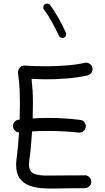

<svg xmlns="http://www.w3.org/2000/svg" viewBox="-20 -1057 596 1093"><path d="M54.2 -335Q52.2 -349.6 61.5 -361.8Q70.8 -374 85.9 -375.5Q88.9 -376 91.8 -376Q93.3 -424.8 93.3 -468.8Q93.3 -503.9 92.3 -530.8Q91.3 -557.6 89.1 -584Q86.9 -610.4 82.5 -642.6Q81.1 -653.8 90.8 -669.2Q100.6 -684.6 120.6 -683.6Q151.4 -681.6 182.1 -680.7Q212.9 -679.7 242.7 -679.7Q299.3 -679.7 357.9 -684.3Q416.5 -689 461.9 -699.2Q476.6 -702.6 489.5 -694.6Q502.4 -686.5 505.9 -671.9Q509.3 -657.2 501.2 -644.3Q493.2 -631.3 478.5 -627.9Q425.8 -615.7 364 -610.6Q302.2 -605.5 242.7 -605.5Q221.7 -605.5 200.7 -606.4Q179.7 -607.4 159.7 -608.4Q163.6 -572.8 165.5 -541.5Q167.5 -510.3 167.5 -468.8Q167.5 -427.7 166 -382.8Q209 -385.7 256.3 -385.7Q302.2 -385.7 346.9 -382.8Q391.6 -379.9 436 -374.5Q451.2 -373 460.7 -360.8Q470.2 -348.6 468.3 -334Q466.3 -318.8 454.3 -309.6Q442.4 -300.3 427.2 -302.2Q345.2 -311.5 256.3 -311.5Q231.9 -311.5 208.7 -311Q185.5 -310.5 162.6 -309.1Q159.7 -264.2 155.8 -221.4Q151.9 -178.7 146.5 -142.1Q145 -130.4 145 -119.6Q145 -81.1 172.6 -68.8Q200.2 -56.6 254.4 -57.6Q308.6 -58.6 387.2 -58.6Q406.7 -58.6 425.3 -58.6Q443.8 -58.6 461.9 -59.1Q477.1 -59.6 488 -49.1Q499 -38.6 499.5 -22.9Q500 -7.8 489.3 2.9Q478.5 13.7 462.9 14.2Q444.3 14.6 425.5 14.6Q406.7 14.6 387.2 14.6Q348.6 14.6 305.2 16.1Q261.7 17.6 220.5 14.6Q179.2 11.7 145.5 -1.2Q111.8 -14.2 91.8 -42.2Q71.8 -70.3 71.8 -119.6Q71.8 -127 72.3 -134.8Q72.8 -142.6 74.2 -150.9Q78.6 -183.6 82.3 -222.7Q85.9 -261.7 88.4 -303.2Q75.2 -303.7 65.4 -312.7Q55.7 -321.8 54.2 -335ZM234.4 -1032.2Q241.2 -1037.6 250.2 -1036.6Q259.3 -1035.6 264.6 -1028.8Q288.1 -999 312.7 -954.3Q337.4 -909.7 355 -871.1Q358.4 -863.3 355.2 -854.7Q352.1 -846.2 343.8 -842.3Q335.9 -838.9 327.4 -842.3Q318.8 -845.7 315.4 -853.5Q298.8 -890.1 274.7 -933.3Q250.5 -976.6 230.5 -1002Q225.1 -1008.8 226.3 -1017.8Q227.5 -1026.9 234.4 -1032.2Z"/></svg>

Font: Mikhak-DS2-FD Regular
Style: Regular
Weight: 400
Designer: Amin Abedi
Version: Version 3.4